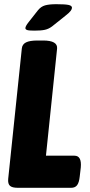

<svg xmlns="http://www.w3.org/2000/svg" viewBox="-20 -895 427 915"><path d="M65 0Q38 0 27.5 -9.5Q17 -19 19 -42L84 -664Q86 -684 104 -693Q122 -702 159 -702H185Q256 -702 252 -663L199 -153H335Q370 -153 365 -97L360 -54Q357 -25 347.5 -12.5Q338 0 319 0ZM144 -749Q117 -749 109 -752Q101 -755 101 -761Q101 -770 116 -789L160 -845Q175 -864 195 -869.5Q215 -875 248 -875Q290 -875 306.5 -871.5Q323 -868 323 -858Q323 -852 317 -843.5Q311 -835 293 -821L228 -769Q212 -757 194 -753Q176 -749 144 -749Z"/></svg>

Font: Asap Condensed Condensed ExtraBold
Style: Italic
Weight: 800
Width: 3
Italic angle: -6°
Designer: Pablo Cosgaya
Foundry: Omnibus-Type
Version: Version 3.001; ttfautohint (v1.8.4.7-5d5b)